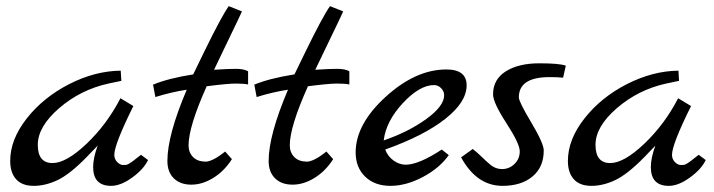

<svg xmlns="http://www.w3.org/2000/svg" viewBox="-20 -605 2324 625"><path d="M13.2 -81.1Q13.2 -150.9 67.1 -219.5Q121.1 -288.1 205.1 -331.1Q289.1 -374 373 -375L375 -341.8L333 -333Q242.2 -313 172.6 -252.9Q103 -192.9 103 -133.5Q103 -74.2 150.9 -74.2Q195.8 -74.2 262 -137.2Q328.1 -200.2 372.1 -285.2L414.1 -259.8Q352.1 -134.8 352.1 -101.1Q352.1 -86.9 361.6 -77.4Q371.1 -67.9 380.6 -67.9Q390.1 -67.9 393.1 -68.8Q396 -69.8 398.9 -71.5Q401.9 -73.2 406.5 -76.2Q411.1 -79.1 414.6 -82Q418 -85 426 -91.1Q434.1 -97.2 439 -101.1L461.9 -84Q447.8 -54.2 410.4 -27.1Q373 0 341.8 0Q283.2 0 283.2 -61Q283.2 -90.8 297.9 -130.9L261.2 -92.8Q207 -37.6 167.5 -18.8Q127.9 0 89.8 0Q51.8 0 32.5 -21.5Q13.2 -43 13.2 -81.1Z M477.5 -329.1Q527.3 -350.1 608.9 -362.8Q616.7 -377.9 644.5 -436Q700.7 -551.3 724.6 -585L767.6 -567.9Q757.8 -545.9 732.7 -494.4Q707.5 -442.9 676.8 -377.9Q721.7 -380.9 747.8 -380.9Q773.9 -380.9 787.6 -373V-330.1Q773.4 -333 747.1 -333Q720.7 -333 652.8 -324.2Q593.8 -192.4 593.8 -131.8Q593.8 -108.9 608.4 -93.8Q623 -79.1 647.5 -79.1V-78.6Q671.9 -78.6 712.9 -111.8L734.9 -86.9Q710 -47.9 674.3 -25.9Q638.7 -3.9 602.8 -3.9Q566.9 -3.9 545.9 -24.4Q524.9 -44.9 524.9 -81.1Q524.9 -165 587.9 -313Q537.1 -305.2 485.8 -289.1L478.5 -328.1Z M807.1 -329.1Q856.9 -350.1 938.5 -362.8Q946.3 -377.9 974.1 -436Q1030.3 -551.3 1054.2 -585L1097.2 -567.9Q1087.4 -545.9 1062.3 -494.4Q1037.1 -442.9 1006.3 -377.9Q1051.3 -380.9 1077.4 -380.9Q1103.5 -380.9 1117.2 -373V-330.1Q1103 -333 1076.7 -333Q1050.3 -333 982.4 -324.2Q923.3 -192.4 923.3 -131.8Q923.3 -108.9 938 -93.8Q952.6 -79.1 977.1 -79.1V-78.6Q1001.5 -78.6 1042.5 -111.8L1064.5 -86.9Q1039.6 -47.9 1003.9 -25.9Q968.3 -3.9 932.4 -3.9Q896.5 -3.9 875.5 -24.4Q854.5 -44.9 854.5 -81.1Q854.5 -165 917.5 -313Q866.7 -305.2 815.4 -289.1L808.1 -328.1Z M1137.7 -108.9Q1137.7 -200.7 1235.4 -289.8Q1333 -378.9 1433.1 -378.9Q1499 -378.9 1499 -327.1Q1499 -272.9 1429.4 -218Q1359.9 -163.1 1233.9 -118.2Q1242.7 -95.2 1261.7 -82Q1280.8 -68.8 1300.8 -68.8Q1343.8 -69.3 1418 -118.2L1440.9 -100.1Q1410.2 -57.1 1356 -28.6Q1301.8 0 1250.7 0Q1199.7 0 1168.7 -30Q1137.7 -60.1 1137.7 -108.9ZM1229 -147.9Q1310.1 -175.8 1367.9 -217.8Q1425.8 -259.8 1425.8 -294.9Q1425.8 -308.1 1415.8 -318.1Q1405.8 -328.1 1393.1 -328.1Q1346.2 -328.1 1291.5 -269.5Q1236.8 -210.9 1229 -147.9Z M1481 -92.8 1519 -120.1Q1533.2 -108.9 1549.1 -93.5Q1564.9 -78.1 1572.8 -71.8Q1591.3 -54.7 1614.3 -54.7Q1614.3 -54.7 1614.7 -54.7Q1637.7 -54.7 1654.8 -71.3Q1671.9 -87.9 1671.9 -112.5Q1671.9 -137.2 1628.4 -204.1Q1585 -271 1585 -297.9Q1585 -346.7 1626.5 -372.8Q1668 -398.9 1735.4 -398.9Q1802.7 -398.9 1821.8 -391.1L1813 -352.1Q1795.9 -354 1769 -354Q1668.9 -354 1668.9 -288.1Q1668.9 -273.9 1709.5 -206.1Q1750 -138.2 1750 -115.2Q1750 -61 1713.4 -30.5Q1676.8 0 1615.7 0Q1531.7 0 1481 -92.8Z M1828.6 -81.1Q1828.6 -150.9 1882.6 -219.5Q1936.5 -288.1 2020.5 -331.1Q2104.5 -374 2188.5 -375L2190.4 -341.8L2148.4 -333Q2057.6 -313 1988 -252.9Q1918.5 -192.9 1918.5 -133.5Q1918.5 -74.2 1966.3 -74.2Q2011.2 -74.2 2077.4 -137.2Q2143.6 -200.2 2187.5 -285.2L2229.5 -259.8Q2167.5 -134.8 2167.5 -101.1Q2167.5 -86.9 2177 -77.4Q2186.5 -67.9 2196 -67.9Q2205.6 -67.9 2208.5 -68.8Q2211.4 -69.8 2214.4 -71.5Q2217.3 -73.2 2221.9 -76.2Q2226.6 -79.1 2230 -82Q2233.4 -85 2241.5 -91.1Q2249.5 -97.2 2254.4 -101.1L2277.3 -84Q2263.2 -54.2 2225.8 -27.1Q2188.5 0 2157.2 0Q2098.6 0 2098.6 -61Q2098.6 -90.8 2113.3 -130.9L2076.7 -92.8Q2022.5 -37.6 1982.9 -18.8Q1943.4 0 1905.3 0Q1867.2 0 1847.9 -21.5Q1828.6 -43 1828.6 -81.1Z"/></svg>

Font: Marck Script
Style: Regular
Weight: 400
Designer: Denis Masharov, Marck Fogel
Foundry: Denis Masharov
Version: Version 1.002